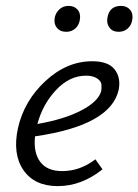

<svg xmlns="http://www.w3.org/2000/svg" viewBox="-20 -627 470 652"><path d="M205 -519Q184 -519 173 -533Q162 -547 166 -568Q170 -585 182.5 -596Q195 -607 213 -607Q233 -607 244 -593.5Q255 -580 251 -559Q248 -541 235.5 -530Q223 -519 205 -519ZM391 -607Q411 -607 422 -593.5Q433 -580 429 -559Q426 -541 413.5 -530Q401 -519 383 -519Q362 -519 351.5 -533.5Q341 -548 345 -568Q352 -607 391 -607ZM293 -419Q348 -419 369.5 -391Q391 -363 383 -322Q356 -201 99 -164Q93 -109 116.5 -77.5Q140 -46 191 -46Q252 -46 304 -86L328 -52Q257 5 176 5Q97 5 59.5 -49.5Q22 -104 41 -192Q62 -285 134.5 -352Q207 -419 293 -419ZM324 -319Q325 -328 324.5 -339.5Q324 -351 310 -360.5Q296 -370 272 -370Q216 -370 170.5 -321.5Q125 -273 107 -206Q199 -222 257 -252.5Q315 -283 324 -319Z"/></svg>

Font: EauTest
Style: Italic
Weight: 400
Italic angle: -12°
Designer: Christian Thalmann (Catharsis Fonts)
Version: Version 0.001;PS 000.001;hotconv 1.0.88;makeotf.lib2.5.64775